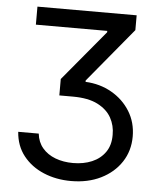

<svg xmlns="http://www.w3.org/2000/svg" viewBox="-52 -764 676 819"><g transform="rotate(5 285.5 -354.5)"><path d="M40 -179.7H127.9Q131.8 -143.6 153.1 -118.4Q174.3 -93.3 208.5 -80.3Q242.7 -67.4 284.2 -67.4Q329.1 -67.4 365 -82.5Q400.9 -97.7 421.9 -127.7Q442.9 -157.7 442.4 -202.1Q442.9 -241.2 424.6 -274.7Q406.2 -308.1 365.7 -328.9Q325.2 -349.6 258.8 -349.6H201.2V-419.9L380.9 -635.7V-641.6H75.2V-718.8H500V-655.3L307.6 -422.9V-417Q369.6 -414.1 419.7 -385.5Q469.7 -356.9 499 -309.6Q528.3 -262.2 528.3 -202.1Q528.3 -140.6 496.8 -92.8Q465.3 -44.9 409.9 -17.6Q354.5 9.8 282.2 9.8Q218.3 9.8 164.8 -12.7Q111.3 -35.2 77.9 -77.4Q44.4 -119.6 40 -179.7Z"/></g></svg>

Font: Inter Display V
Style: Regular
Weight: 400
Designer: Rasmus Andersson
Foundry: rsms
Version: Version 3.015;git-src